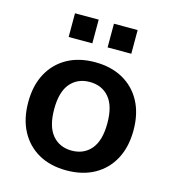

<svg xmlns="http://www.w3.org/2000/svg" viewBox="-108 -801 808 900"><g transform="rotate(15 296.0 -351.0)"><path d="M296 10Q218 10 161 -22Q104 -54 72.5 -113Q41 -172 41 -253Q41 -334 72.5 -392.5Q104 -451 161 -483Q218 -515 296 -515Q374 -515 431.5 -483Q489 -451 520.5 -392.5Q552 -334 552 -253Q552 -172 520.5 -113Q489 -54 431.5 -22Q374 10 296 10ZM296 -86Q355 -86 390 -127.5Q425 -169 425 -253Q425 -337 390 -378Q355 -419 296 -419Q237 -419 202 -378Q167 -337 167 -253Q167 -169 202 -127.5Q237 -86 296 -86ZM334 -597V-712H449V-597ZM145 -597V-712H260V-597Z"/></g></svg>

Font: MulishBold
Style: Bold
Weight: 700
Designer: Vernon Adams
Foundry: Vernon Adams
Version: Version 3.602; ttfautohint (v1.8.3)